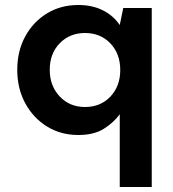

<svg xmlns="http://www.w3.org/2000/svg" viewBox="-20 -528 692 768"><path d="M459 220V-71Q435 -38 395.5 -13Q356 12 293 12Q223 12 168 -22Q113 -56 81 -115Q49 -174 49 -249Q49 -324 81 -382.5Q113 -441 168 -474.5Q223 -508 293 -508Q349 -508 391 -487Q433 -466 459 -428L473 -496H587V220ZM320 -100Q382 -100 421.5 -141.5Q461 -183 461 -248Q461 -313 421.5 -354.5Q382 -396 320 -396Q259 -396 219 -355Q179 -314 179 -249Q179 -184 219 -142Q259 -100 320 -100Z"/></svg>

Font: Firefly Display
Style: Bold
Weight: 700
Designer: Colophon Foundry, Jonny Pinhorn
Foundry: Colophon Foundry
Version: Version 1.200; ttfautohint (v1.8.3)